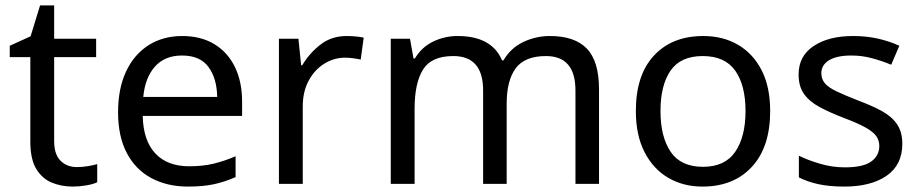

<svg xmlns="http://www.w3.org/2000/svg" viewBox="-20 -679 3397 709"><path d="M264 -62Q284 -62 305 -65.5Q326 -69 339 -73V-6Q325 1 299 5.5Q273 10 249 10Q207 10 171.5 -4.5Q136 -19 114 -55Q92 -91 92 -156V-468H16V-510L93 -545L128 -659H180V-536H335V-468H180V-158Q180 -109 203.5 -85.5Q227 -62 264 -62Z M653 -546Q722 -546 771.5 -516Q821 -486 847.5 -431.5Q874 -377 874 -304V-251H507Q509 -160 553.5 -112.5Q598 -65 678 -65Q729 -65 768.5 -74.5Q808 -84 850 -102V-25Q809 -7 769 1.5Q729 10 674 10Q598 10 539.5 -21Q481 -52 448.5 -113.5Q416 -175 416 -264Q416 -352 445.5 -415Q475 -478 528.5 -512Q582 -546 653 -546ZM652 -474Q589 -474 552.5 -433.5Q516 -393 509 -321H782Q781 -389 750 -431.5Q719 -474 652 -474Z M1260 -546Q1275 -546 1292.5 -544.5Q1310 -543 1323 -540L1312 -459Q1299 -462 1283.5 -464Q1268 -466 1254 -466Q1213 -466 1177 -443.5Q1141 -421 1119.5 -380.5Q1098 -340 1098 -286V0H1010V-536H1082L1092 -438H1096Q1122 -482 1163 -514Q1204 -546 1260 -546Z M2011 -546Q2102 -546 2147 -499.5Q2192 -453 2192 -349V0H2105V-345Q2105 -472 1996 -472Q1918 -472 1884.5 -427Q1851 -382 1851 -296V0H1764V-345Q1764 -472 1654 -472Q1573 -472 1542 -422Q1511 -372 1511 -278V0H1423V-536H1494L1507 -463H1512Q1537 -505 1579.5 -525.5Q1622 -546 1670 -546Q1796 -546 1834 -456H1839Q1866 -502 1912.5 -524Q1959 -546 2011 -546Z M2824 -269Q2824 -136 2756.5 -63Q2689 10 2574 10Q2503 10 2447.5 -22.5Q2392 -55 2360 -117.5Q2328 -180 2328 -269Q2328 -402 2395 -474Q2462 -546 2577 -546Q2650 -546 2705.5 -513.5Q2761 -481 2792.5 -419.5Q2824 -358 2824 -269ZM2419 -269Q2419 -174 2456.5 -118.5Q2494 -63 2576 -63Q2657 -63 2695 -118.5Q2733 -174 2733 -269Q2733 -364 2695 -418Q2657 -472 2575 -472Q2493 -472 2456 -418Q2419 -364 2419 -269Z M3312 -148Q3312 -70 3254 -30Q3196 10 3098 10Q3042 10 3001.5 1Q2961 -8 2930 -24V-104Q2962 -88 3007.5 -74.5Q3053 -61 3100 -61Q3167 -61 3197 -82.5Q3227 -104 3227 -140Q3227 -160 3216 -176Q3205 -192 3176.5 -208Q3148 -224 3095 -244Q3043 -264 3006 -284Q2969 -304 2949 -332Q2929 -360 2929 -404Q2929 -472 2984.5 -509Q3040 -546 3130 -546Q3179 -546 3221.5 -536.5Q3264 -527 3301 -510L3271 -440Q3237 -454 3200 -464Q3163 -474 3124 -474Q3070 -474 3041.5 -456.5Q3013 -439 3013 -409Q3013 -387 3026 -371.5Q3039 -356 3069.5 -341.5Q3100 -327 3151 -307Q3202 -288 3238 -268Q3274 -248 3293 -219.5Q3312 -191 3312 -148Z"/></svg>

Font: Noto Sans Linear A
Style: Regular
Weight: 400
Designer: Monotype Design Team
Foundry: Monotype Imaging Inc.
Version: Version 2.002; ttfautohint (v1.8.4.7-5d5b)